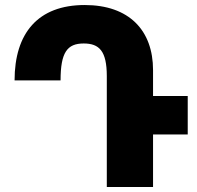

<svg xmlns="http://www.w3.org/2000/svg" viewBox="-20 -744 784 764"><path d="M589 0V-209H727V-362H589V-465C589 -623 494 -724 317 -724C131 -724 38 -612 38 -424H221C221 -535 247 -571 313 -571C375 -571 405 -541 405 -441V0Z"/></svg>

Font: Noto Sans Armenian SemiCondensed Black
Style: Regular
Weight: 900
Width: 4
Designer: Monotype Design Team
Foundry: Monotype Imaging Inc.
Version: Version 2.008